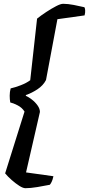

<svg xmlns="http://www.w3.org/2000/svg" viewBox="-20 -820 468 1010"><path d="M114 170Q101 170 81.5 157.5Q62 145 41.5 127Q21 109 7 92L109 -233Q96 -254 72.5 -266Q49 -278 34 -281Q31 -297 31 -316.5Q31 -336 36 -355Q59 -360 89 -371.5Q119 -383 139 -398L175 -722Q196 -739 223.5 -757Q251 -775 275 -787.5Q299 -800 312 -800Q337 -800 368 -794Q399 -788 424 -782Q427 -778 428 -766.5Q429 -755 425 -739L282 -719L222 -399Q207 -370 176.5 -350Q146 -330 116 -320V-316Q130 -310 147.5 -296.5Q165 -283 177.5 -265.5Q190 -248 190 -231L117 87L261 107Q257 126 251.5 137Q246 148 242 152Q213 158 176.5 164Q140 170 114 170Z"/></svg>

Font: Texturina 72pt 72pt ExtraBold
Style: Italic
Weight: 800
Italic angle: -11°
Designer: Guillermo Torres Carreño
Foundry: Omnibus-Type
Version: Version 1.002; ttfautohint (v1.8.3)